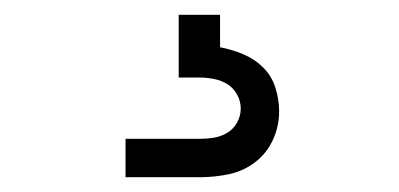

<svg xmlns="http://www.w3.org/2000/svg" viewBox="-20 -20 540 260"><path d="M150 220V168H250Q260 168 269.5 166.5Q279 165 287.5 160Q296 155 301 146Q306 137 306 127Q306 117 301 108Q296 99 288 94Q280 89 270 87Q260 85 250 85H222V0H278V44Q294 47 309.5 53.5Q325 60 336.5 71.5Q348 83 353 99Q358 115 358 131Q358 151 349.5 169.5Q341 188 325 200Q309 212 289.5 216Q270 220 250 220Z"/></svg>

Font: Iosevka Fixed SS04 Light
Style: Regular
Weight: 300
Monospace: yes
Designer: Belleve Invis
Foundry: Belleve Invis
Version: Version 32.5.0